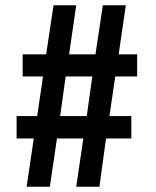

<svg xmlns="http://www.w3.org/2000/svg" viewBox="-20 -708 590 728"><path d="M81 0 108 -183H43V-268H121L143 -418H66V-502H155L183 -688H269L242 -502H342L370 -688H457L430 -502H500V-418H417L395 -268H478V-183H382L357 0H269L296 -183H196L169 0ZM208 -268H309L330 -418H229Z"/></svg>

Font: Saira Condensed
Style: Bold
Weight: 700
Width: 3
Designer: Hector Gatti with collaboration of the Omnibus-Type team
Foundry: Omnibus-Type
Version: Version 1.101